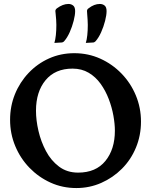

<svg xmlns="http://www.w3.org/2000/svg" viewBox="-20 -940 763 971"><path d="M356 -671Q426 -671 487 -643.5Q548 -616 594.5 -568Q641 -520 667 -457.5Q693 -395 693 -325Q693 -255 667.5 -193.5Q642 -132 596.5 -86.5Q551 -41 492 -15Q433 11 366 11Q296 11 235.5 -16.5Q175 -44 129 -91.5Q83 -139 57 -201.5Q31 -264 31 -334Q31 -403 55.5 -463.5Q80 -524 124.5 -571Q169 -618 228 -644.5Q287 -671 356 -671ZM347 -593Q259 -593 210.5 -534.5Q162 -476 162 -380Q162 -332 174.5 -278Q187 -224 212.5 -176Q238 -128 278.5 -97.5Q319 -67 375 -67Q465 -67 513 -126Q561 -185 561 -279Q561 -313 553.5 -355Q546 -397 530 -439Q514 -481 489 -516Q464 -551 428.5 -572Q393 -593 347 -593ZM255 -723Q260 -739 262.5 -762.5Q265 -786 265 -814Q265 -825 264 -840.5Q263 -856 261.5 -868.5Q260 -881 260 -884Q260 -892 268 -898Q298 -920 326 -920Q340 -920 350 -912Q360 -904 360 -884Q360 -864 352.5 -834.5Q345 -805 332.5 -777Q320 -749 304 -731Q298 -725 290 -725ZM414 -723Q419 -739 421.5 -762.5Q424 -786 424 -814Q424 -825 423 -840.5Q422 -856 421 -868.5Q420 -881 420 -884Q420 -893 428 -898Q456 -920 485 -920Q499 -920 509 -912Q519 -904 519 -884Q519 -864 511.5 -834.5Q504 -805 491.5 -777Q479 -749 463 -731Q457 -725 450 -725Z"/></svg>

Font: Young Serif
Style: Regular
Weight: 400
Designer: Bastien Sozeau
Foundry: NBR — Bastien Sozeau
Version: Version 3.004; ttfautohint (v1.8.4.7-5d5b);gftools[0.9.33]